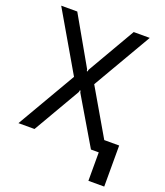

<svg xmlns="http://www.w3.org/2000/svg" viewBox="-161 -834 958 1117"><g transform="rotate(20 318.0 -275.5)"><path d="M122.2 -727.3 289.8 -433.2Q292.6 -429 292.6 -420.5H298.3Q298.3 -429 301.1 -433.2L471.6 -727.3H571L359.4 -363.6L571 0H471.6L301.1 -288.4Q298.3 -292.6 298.3 -301.1H292.6Q292.6 -292.6 289.8 -288.4L122.2 0H22.7L234.4 -363.6L22.7 -727.3ZM617.9 -78.1V176.1H519.9V-78.1Z"/></g></svg>

Font: Inter UI
Style: Regular
Weight: 400
Designer: Rasmus Andersson
Foundry: rsms
Version: Version 2.2